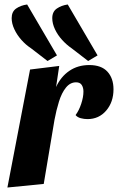

<svg xmlns="http://www.w3.org/2000/svg" viewBox="-20 -820 526 856"><path d="M13 16 114 -510 244 -526 230 -432Q251 -478 289 -504Q327 -530 378 -530Q432 -530 459 -500.5Q486 -471 486 -422Q486 -365 453.5 -327Q421 -289 370 -289Q355 -289 340 -293Q325 -297 317 -307Q332 -327 342 -357Q352 -387 352 -412Q352 -429 344.5 -441Q337 -453 319 -453Q293 -453 274 -429.5Q255 -406 243 -367.5Q231 -329 223 -286L175 0ZM373 -548 299 -605Q277 -620 257 -642Q237 -664 225 -689.5Q213 -715 213 -739Q213 -768 233.5 -782Q254 -796 282 -800L415 -573ZM192 -548 118 -605Q95 -620 75.5 -642Q56 -664 44 -689.5Q32 -715 32 -739Q32 -768 52 -782Q72 -796 101 -800L234 -573Z"/></svg>

Font: Sansita Swashed SemiBold
Style: Regular
Weight: 600
Designer: Pablo Cosgaya
Foundry: Omnibus-Type
Version: Version 1.003; ttfautohint (v1.8.3)